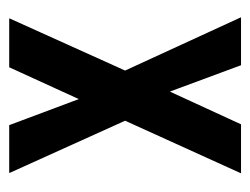

<svg xmlns="http://www.w3.org/2000/svg" viewBox="-84 -464 548 421"><g transform="rotate(-90 190.5 -254.0)"><path d="M135.8 -254.2 21.4 -507.3V-508.3H126.1L206.1 -294.6L139.6 -254.2ZM257.5 0 178.3 -213.7 242 -254.2H245.8L362.2 -1V0ZM20.9 0V-1L135.8 -254.2H244.8L127.9 0ZM136.8 -254.2 253 -508.3H360V-507.3L245.8 -254.2Z"/></g></svg>

Font: Foldit Thin
Style: Regular
Weight: 100
Designer: Sophia Tai
Foundry: Sophia Tai
Version: Version 1.003